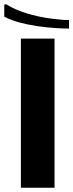

<svg xmlns="http://www.w3.org/2000/svg" viewBox="-53 -881 344 901"><path d="M45 -700H203V0H45ZM-24 -861Q17 -835 72 -818.5Q127 -802 180.5 -794.5Q234 -787 271 -787V-747Q244 -747 204.5 -749.5Q165 -752 121 -758.5Q77 -765 36.5 -776Q-4 -787 -33 -803V-859Z"/></svg>

Font: Phudu
Style: Bold
Weight: 700
Version: Version 1.005;gftools[0.9.23]